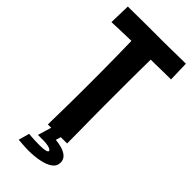

<svg xmlns="http://www.w3.org/2000/svg" viewBox="-281 -752 959 959"><g transform="rotate(45 198.5 -272.5)"><path d="M129 -2Q129 -19 129.5 -44Q130 -69 130.5 -101Q131 -133 131.5 -171.5Q132 -210 132 -255Q132 -300 132 -352Q132 -417 131 -477.5Q130 -538 129 -586Q128 -634 127 -662.5Q126 -691 126 -691L264 -687Q264 -687 264 -663.5Q264 -640 263.5 -602.5Q263 -565 262.5 -520Q262 -475 262 -430.5Q262 -386 262 -352Q262 -317 262 -271.5Q262 -226 262.5 -179.5Q263 -133 263.5 -93Q264 -53 264 -28Q264 -3 264 -3ZM-8 -588 -5 -701Q-5 -701 15 -701Q35 -701 64.5 -701.5Q94 -702 126 -702Q158 -702 181 -702Q200 -702 227.5 -702Q255 -702 285.5 -702.5Q316 -703 342.5 -703.5Q369 -704 385.5 -704Q402 -704 402 -704L405 -596Q405 -596 389.5 -596Q374 -596 349 -595.5Q324 -595 295.5 -594.5Q267 -594 240 -594Q213 -594 194 -594Q175 -594 149 -593Q123 -592 96 -591.5Q69 -591 45 -590Q21 -589 6.5 -588.5Q-8 -588 -8 -588ZM153 159Q134 159 116 157.5Q98 156 80 155L96 97Q101 98 114.5 99Q128 100 144.5 100.5Q161 101 176 101Q199 101 213 97.5Q227 94 227 88Q227 79 203.5 73.5Q180 68 131 70L152 22Q231 21 270 37.5Q309 54 309 87Q309 114 286.5 129.5Q264 145 228 152Q192 159 153 159ZM222 -11 198 70H131L155 -11Z"/></g></svg>

Font: Truculenta ExtraBold
Style: Regular
Weight: 800
Version: Version 1.002